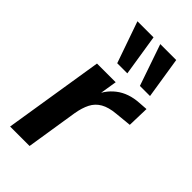

<svg xmlns="http://www.w3.org/2000/svg" viewBox="-236 -823 886 886"><g transform="rotate(45 207.0 -379.5)"><path d="M26 0 104 -489H226L207 -371H197Q215 -426 259.5 -460.5Q304 -495 371 -499L414 -502L411 -396L330 -388Q285 -384 257 -368Q229 -352 214.5 -323.5Q200 -295 193 -254L153 0ZM317 -556 247 -759H351L383 -556ZM169 -556 98 -759H203L235 -556Z"/></g></svg>

Font: Nunito Sans 12pt ExtraLight
Style: Italic
Weight: 200
Italic angle: -9°
Designer: Vernon Adams
Foundry: Vernon Adams
Version: Version 3.101;gftools[0.9.27]